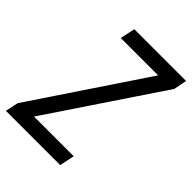

<svg xmlns="http://www.w3.org/2000/svg" viewBox="-232 -818 923 923"><g transform="rotate(45 229.5 -357.0)"><path d="M-26 0 -12 -66 371 -638H117L133 -714H485L472 -647L89 -76H359L343 0Z"/></g></svg>

Font: Noto Sans UI SemiCondensed
Style: Italic
Weight: 400
Width: 4
Italic angle: -12°
Designer: Monotype Design Team
Foundry: Monotype Imaging Inc.
Version: Version 1.901